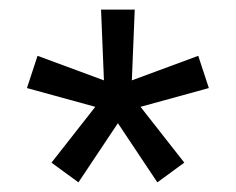

<svg xmlns="http://www.w3.org/2000/svg" viewBox="-20 -767 490 399"><path d="M143 -388 87 -429 178 -545 36 -584 58 -651 196 -600 190 -747H260L254 -600L392 -651L414 -584L272 -545L363 -429L307 -388L225 -511Z"/></svg>

Font: IBM Plex Thai
Style: Regular
Weight: 400
Designer: Mike Abbink, Paul van der Laan, Pieter van Rosmalen, Ben Mitchell, Mark Frömberg
Foundry: Bold Monday
Version: Version 1.0